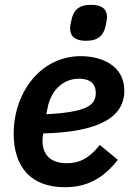

<svg xmlns="http://www.w3.org/2000/svg" viewBox="-20 -768 553 800"><path d="M338 -598C392 -598 412 -623 420 -660C425 -683 426 -689 426 -696C426 -727 408 -748 360 -748C306 -748 286 -723 278 -686C273 -663 272 -657 272 -650C272 -619 290 -598 338 -598ZM250 12C336 12 406 -19 471 -102L396 -164C351 -108 311 -88 259 -88C187 -88 157 -126 157 -183C157 -190 158 -199 160 -212C396 -218 498 -281 498 -390C498 -498 399 -534 317 -534C147 -534 37 -380 37 -211C37 -72 109 12 250 12ZM309 -440C341 -440 379 -430 379 -381C379 -330 344 -301 173 -292L178 -317C192 -392 243 -440 309 -440Z"/></svg>

Font: Braiins Sans SemiBold
Style: Italic
Weight: 600
Italic angle: -11.31°
Designer: Mike Abbink, Paul van der Laan, Pieter van Rosmalen, Jiri Chlebus, Lubos Buracinsky
Foundry: Bold Monday, Sudetype
Version: Version 1.000;hotconv 1.0.109;makeotfexe 2.5.65596